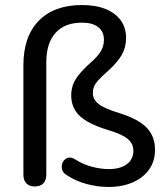

<svg xmlns="http://www.w3.org/2000/svg" viewBox="-20 -734 664 763"><path d="M411 9Q368 9 323.5 -3Q279 -15 244 -39Q232 -46 228 -57Q224 -68 226 -79Q228 -90 235.5 -98Q243 -106 254 -107.5Q265 -109 278 -101Q311 -80 346.5 -71Q382 -62 412 -62Q458 -62 484 -81.5Q510 -101 510 -135Q510 -163 487.5 -182Q465 -201 407 -218Q327 -243 295 -275Q263 -307 263 -355Q263 -376 269.5 -395.5Q276 -415 293 -436.5Q310 -458 339 -484Q369 -510 381 -531Q393 -552 393 -576Q393 -608 370.5 -626Q348 -644 306 -644Q237 -644 200.5 -603Q164 -562 164 -487V-40Q164 -17 152 -5Q140 7 118 7Q97 7 85 -5Q73 -17 73 -40V-475Q73 -589 134 -651.5Q195 -714 306 -714Q361 -714 400 -698Q439 -682 460 -653Q481 -624 481 -583Q481 -546 464 -516Q447 -486 407 -450Q384 -430 371 -415.5Q358 -401 353.5 -389.5Q349 -378 349 -364Q349 -339 371.5 -321Q394 -303 453 -285Q530 -261 563 -226.5Q596 -192 596 -139Q596 -94 573 -61Q550 -28 508 -9.5Q466 9 411 9Z"/></svg>

Font: Nunito Medium
Style: Regular
Weight: 500
Designer: Vernon Adams
Foundry: Vernon Adams
Version: Version 3.601